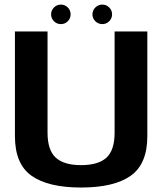

<svg xmlns="http://www.w3.org/2000/svg" viewBox="-20 -812 719 836"><path d="M333 4.5Q477 4.5 549.2 -46.8Q621.5 -98 621.5 -219V-675H479V-234.5Q479 -158 443.5 -125.5Q408 -93 333 -93Q258 -93 222.5 -125.8Q187 -158.5 187 -234.5V-675H45V-219Q45 -98 117.2 -46.8Q189.5 4.5 333 4.5ZM245 -707Q263 -707 275.2 -719.5Q287.5 -732 287.5 -749.5Q287.5 -767 275.2 -779.5Q263 -792 245 -792Q227.5 -792 215 -779.5Q202.5 -767 202.5 -749.5Q202.5 -732 215 -719.5Q227.5 -707 245 -707ZM425.5 -707Q443 -707 455.5 -719.5Q468 -732 468 -749.5Q468 -767 455.5 -779.5Q443 -792 425.5 -792Q408 -792 395.2 -779.5Q382.5 -767 382.5 -749.5Q382.5 -732 395.2 -719.5Q408 -707 425.5 -707Z"/></svg>

Font: Anybody UltraCondensed Thin SemiBold
Style: Regular
Weight: 600
Version: Version 1.111